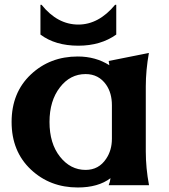

<svg xmlns="http://www.w3.org/2000/svg" viewBox="-20 -787 718 816"><path d="M151.9 -766.6H156.7Q224.1 -682.6 313 -682.6Q399.4 -682.6 469.2 -766.6H474.1V-640.1Q407.7 -592.8 313 -592.8Q214.8 -592.8 151.9 -640.1ZM613.3 0H441.9Q447.8 -13.7 449.7 -29.8Q397.5 9.8 310.5 9.8Q192.4 9.8 111.3 -66.4Q29.3 -143.6 29.3 -268.6Q29.3 -393.6 111.3 -470.7Q192.4 -546.9 310.5 -546.9Q386.2 -546.9 444.8 -509.8Q443.4 -518.6 441.9 -527.8L612.8 -562Q599.6 -487.8 599.6 -419.4V-143.6Q599.6 -73.2 613.3 0ZM343.8 -64.9Q399.9 -64.9 431.2 -112.3Q455.6 -148.4 455.6 -197.3V-339.8Q455.6 -391.6 431.2 -426.8Q399.4 -472.2 343.8 -472.2Q278.3 -472.2 234.9 -416Q190.4 -358.9 190.4 -268.6Q190.4 -177.2 234.9 -121.1Q279.3 -64.9 343.8 -64.9Z"/></svg>

Font: Classica
Style: Bold
Weight: 700
Designer: Wojciech Kalinowski "wmk69" (wmk69@o2.pl)
Foundry: Wojciech Kalinowski "wmk69" (wmk69@o2.pl)
Version: Version 2.1.1; 2021-05-14